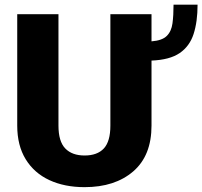

<svg xmlns="http://www.w3.org/2000/svg" viewBox="-20 -770 843 800"><path d="M439.9 -710.9H611.3V-597.7Q655.8 -601.1 675 -620.4Q694.3 -639.6 698.7 -672.9Q703.1 -706.1 703.1 -750.5H803.2Q803.2 -679.2 786.6 -628.2Q770 -577.1 728.5 -548.8Q687 -520.5 611.3 -517.6V-246.6Q611.3 -121.6 535.2 -55.9Q459 9.8 332.5 9.8Q249 9.8 185.8 -19.5Q122.6 -48.8 87.2 -106.2Q51.8 -163.6 51.8 -246.6V-710.9H223.6V-246.6Q223.6 -180.7 252 -151.4Q280.3 -122.1 332.5 -122.1Q385.3 -122.1 412.6 -151.4Q439.9 -180.7 439.9 -246.6Z"/></svg>

Font: Vazirmatn UI FD Black
Style: Regular
Weight: 900
Designer: Saber Rastikerdar
Foundry: Saber Rastikerdar
Version: Version 33.003